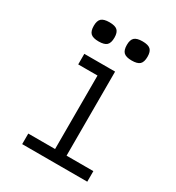

<svg xmlns="http://www.w3.org/2000/svg" viewBox="-198 -965 996 1086"><g transform="rotate(30 300.0 -422.0)"><path d="M288.5 0V-596L335.5 -549H162.5V-618H363.5V0ZM113.5 0V-69H538.5V0ZM413 -719Q376.5 -719 361 -733.2Q345.5 -747.5 345.5 -782.5Q345.5 -816 361 -830Q376.5 -844 413 -844Q450 -844 465.2 -830Q480.5 -816 480.5 -782.5Q480.5 -747.5 465.2 -733.2Q450 -719 413 -719ZM197 -719Q160.5 -719 145 -733.2Q129.5 -747.5 129.5 -782.5Q129.5 -816 145 -830Q160.5 -844 197 -844Q234 -844 249.2 -830Q264.5 -816 264.5 -782.5Q264.5 -747.5 249.2 -733.2Q234 -719 197 -719Z"/></g></svg>

Font: Victor Mono Thin
Style: Regular
Weight: 100
Monospace: yes
Designer: Rune Bjørnerås
Version: Version 1.561;gftools[0.9.30]